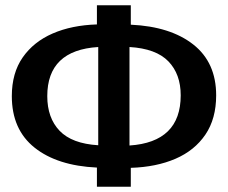

<svg xmlns="http://www.w3.org/2000/svg" viewBox="-20 -711 868 731"><path d="M478 0H349V-73Q198 -80 111.5 -149Q25 -218 25 -345Q25 -433 66.5 -492.5Q108 -552 180.5 -583.5Q253 -615 349 -618V-691H478V-617Q629 -610 716 -541.5Q803 -473 803 -348Q803 -259 762 -198.5Q721 -138 648 -106.5Q575 -75 478 -72ZM354 -158V-532Q160 -520 160 -345Q160 -262 207 -213Q254 -164 354 -158ZM473 -157Q668 -170 668 -348Q668 -429 621 -477.5Q574 -526 473 -532Z"/></svg>

Font: Trujillo Medium
Style: Regular
Weight: 500
Designer: Fira Sans original fonts by bBox Type GmbH, Carrois Corporate GbR, & Edenspiekermann AG / Changes by Cristiano Sobral
Foundry: Fira Sans original fonts by bBox Type GmbH, Carrois Corporate GbR, & Edenspiekermann AG / Changes by Cristiano Sobral
Version: Version 4.301;October 17, 2021;FontCreator 14.0.0.2814 64-bi